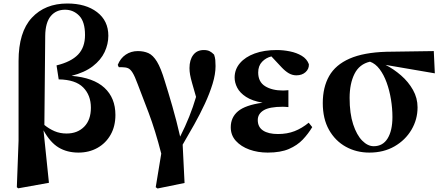

<svg xmlns="http://www.w3.org/2000/svg" viewBox="-20 -846 2501 1086"><path d="M235.8 -644 231 -139.2Q257.8 -117.2 288.6 -104Q319.3 -90.8 356.9 -90.8Q418 -90.8 456.1 -129.2Q494.1 -167.5 494.1 -236.8Q494.1 -307.6 450.4 -351.6Q406.7 -395.5 312 -397L299.8 -476.1Q381.8 -496.1 421.4 -537.1Q460.9 -578.1 460.9 -647.9Q460.9 -723.1 428 -757.1Q395 -791 348.1 -791Q296.9 -791 266.8 -754.6Q236.8 -718.3 235.8 -644ZM85 -49.8V-501Q85 -664.6 159.9 -745.4Q234.9 -826.2 360.8 -826.2Q465.3 -826.2 529.1 -777.3Q592.8 -728.5 592.8 -644Q592.8 -596.7 571.8 -551.8Q550.8 -506.8 504.9 -471.4Q459 -436 384.8 -417Q508.8 -406.7 570.8 -349.4Q632.8 -292 632.8 -195.8Q632.8 -131.8 605.7 -84Q578.6 -36.1 531.2 -9.5Q483.9 17.1 423.8 17.1Q359.4 17.1 311.5 -11.7Q263.7 -40.5 226.1 -108.9L256.8 188L83 219.2L75.2 212.9Z M651.9 -465.8 646 -479Q661.1 -516.6 691.2 -536.9Q721.2 -557.1 759.8 -557.1Q793.5 -557.1 819.6 -545.4Q845.7 -533.7 867.9 -497.3Q890.1 -460.9 912.1 -387.2Q930.7 -328.6 954.6 -245.8Q978.5 -163.1 999 -73.2Q1028.3 -131.3 1050.3 -186.3Q1072.3 -241.2 1088.9 -297.9Q1075.2 -345.7 1066.9 -374.8Q1058.6 -403.8 1055.2 -423.1Q1051.8 -442.4 1051.8 -460.9Q1051.8 -507.3 1073 -535.2Q1094.2 -563 1132.8 -563Q1152.3 -563 1165.3 -556.6Q1178.2 -550.3 1190.9 -537.1Q1196.3 -521.5 1197.8 -506.8Q1199.2 -492.2 1199.2 -472.2Q1199.2 -426.8 1182.6 -372.3Q1166 -317.9 1138.7 -259Q1111.3 -200.2 1078.4 -141.4Q1045.4 -82.5 1013.2 -27.8L1023.9 189L871.1 220.2L860.8 212.9L892.1 22.9Q858.4 -108.4 820.8 -208Q783.2 -307.6 758.8 -370.1Q742.7 -414.1 730.2 -434.3Q717.8 -454.6 704.3 -460.2Q690.9 -465.8 670.9 -465.8Z M1726.1 -151.9 1746.1 -127Q1723.6 -89.4 1692.6 -56.6Q1661.6 -23.9 1614.3 -3.4Q1566.9 17.1 1494.1 17.1Q1438 17.1 1390.6 0Q1343.3 -17.1 1314.2 -49.1Q1285.2 -81.1 1285.2 -126Q1285.2 -182.1 1326.4 -216.8Q1367.7 -251.5 1465.3 -265.1Q1406.2 -275.4 1371.6 -298.1Q1336.9 -320.8 1322 -349.6Q1307.1 -378.4 1307.1 -407.2Q1307.1 -453.6 1337.2 -488.8Q1367.2 -523.9 1420.7 -543.5Q1474.1 -563 1545.4 -563Q1582 -563 1619.6 -555.4Q1657.2 -547.9 1686.5 -530.5Q1715.8 -513.2 1727.1 -482.9Q1728.5 -456.5 1708.5 -438.2Q1688.5 -419.9 1656.2 -419.9Q1633.8 -419.9 1613.5 -431.6Q1593.3 -443.4 1572.3 -465.8L1515.1 -526.9Q1484.4 -519.5 1462.4 -496.6Q1440.4 -473.6 1440.4 -436Q1440.4 -382.8 1479.7 -358.4Q1519 -334 1581.1 -334Q1587.9 -334 1595.7 -334.7Q1603.5 -335.4 1611.3 -335.9V-240.2Q1603 -240.7 1595.5 -241.5Q1587.9 -242.2 1580.1 -242.2Q1503.9 -242.2 1470.9 -221.9Q1438 -201.7 1438 -167Q1438 -127.4 1468 -107.7Q1498 -87.9 1552.2 -87.9Q1604.5 -87.9 1646.2 -104.2Q1688 -120.6 1726.1 -151.9Z M2093.8 -19Q2145.5 -19 2172.6 -63.2Q2199.7 -107.4 2199.7 -184.1Q2199.7 -232.9 2191.4 -283.7Q2183.1 -334.5 2167 -378.9Q2150.9 -423.3 2127.2 -454.8Q2103.5 -486.3 2072.8 -497.1Q2012.7 -483.4 1985.1 -428.2Q1957.5 -373 1957.5 -292Q1957.5 -204.1 1977.5 -143.1Q1997.6 -82 2028.8 -50.5Q2060.1 -19 2093.8 -19ZM2439.5 -431.2 2160.6 -479Q2207 -455.6 2248.5 -419.4Q2290 -383.3 2315.9 -337.4Q2341.8 -291.5 2341.8 -238.8Q2341.8 -170.4 2307.4 -112.1Q2272.9 -53.7 2211.7 -18.3Q2150.4 17.1 2069.3 17.1Q1995.6 17.1 1935.8 -16.1Q1876 -49.3 1840.8 -111.8Q1805.7 -174.3 1805.7 -263.2Q1805.7 -352.5 1841.8 -416Q1877.9 -479.5 1957.3 -514.4Q2036.6 -549.3 2165.5 -553.2L2433.6 -557.1Z"/></svg>

Font: Source Han Serif JP Heavy
Style: Regular
Weight: 900
Designer: Ryoko NISHIZUKA  (kana & ideographs); Frank Grießhammer (Latin, Greek & Cyrillic); Wenlong ZHANG  (bopomofo); Sandoll Co
Foundry: Adobe Systems Incorporated
Version: Version 1.001;PS 1.001;hotconv 16.6.54;makeotf.lib2.5.65590